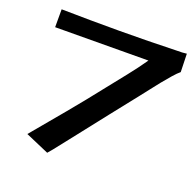

<svg xmlns="http://www.w3.org/2000/svg" viewBox="-129 -862 1020 1005"><g transform="rotate(20 381.5 -359.5)"><path d="M748 -626Q733.4 -614.3 711.9 -589.8Q690.4 -565.4 668 -537.6Q645.5 -509.8 625 -482.9Q604.5 -456.1 591.8 -440.4Q530.3 -363.3 469.7 -286.1Q409.2 -209 348.6 -131.8L279.3 -43.9Q268.6 -30.3 257.8 -16.6Q247.1 -2.9 235.4 9.8L104.5 -46.9Q181.6 -138.7 257.8 -230.5Q334 -322.3 408.2 -417Q449.2 -468.8 490.2 -520Q531.2 -571.3 568.4 -625L49.8 -622.1V-721.7Q211.9 -718.8 372.1 -719.2Q532.2 -719.7 693.4 -724.6Q706.1 -724.6 719.2 -725.1Q732.4 -725.6 745.1 -727.5Z"/></g></svg>

Font: Cherry Cream Soda
Style: Regular
Weight: 400
Designer: Font Diner, Inc
Foundry: Font Diner, Inc
Version: Version 1.000